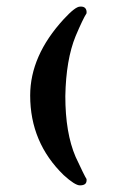

<svg xmlns="http://www.w3.org/2000/svg" viewBox="-20 -535 352 579"><path d="M241 5Q242 15 237 19.5Q232 24 221 24Q206 24 172 -7Q71 -105 71 -247Q71 -367 172 -477Q207 -515 221 -515Q232 -516 237 -510.5Q242 -505 241 -495Q230 -478 208 -426Q179 -355 177 -245Q177 -134 208 -62Q235 -4 241 5Z"/></svg>

Font: Yekan
Style: Regular
Weight: 400
Designer: ParsMizban Co
Foundry: ParsMizban Co
Version: Version 2.000